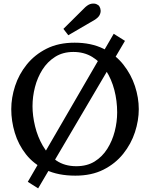

<svg xmlns="http://www.w3.org/2000/svg" viewBox="-20 -951 826 1057"><path d="M606 -765 668 -726 190 86 133 50ZM395 16Q300 16 232.5 -16Q165 -48 123 -101.5Q81 -155 61.5 -220Q42 -285 42 -350Q42 -413 63 -477.5Q84 -542 127.5 -596Q171 -650 236.5 -683Q302 -716 391 -716Q482 -716 549 -683Q616 -650 659 -595.5Q702 -541 723 -477Q744 -413 744 -350Q744 -288 723 -223.5Q702 -159 658.5 -104.5Q615 -50 549.5 -17Q484 16 395 16ZM400 -36Q459 -36 501 -62Q543 -88 570.5 -131.5Q598 -175 611.5 -227.5Q625 -280 625 -332Q625 -396 609.5 -455.5Q594 -515 563.5 -562.5Q533 -610 488 -637.5Q443 -665 384 -665Q326 -665 283.5 -638Q241 -611 213.5 -567.5Q186 -524 172.5 -471.5Q159 -419 159 -366Q159 -314 173 -256Q187 -198 216 -148Q245 -98 290.5 -67Q336 -36 400 -36ZM356 -757 329 -792 450 -912Q468 -928 484 -930.5Q500 -933 511.5 -928Q523 -923 527 -916Q533 -907 534 -894Q535 -881 528 -867.5Q521 -854 500 -841Z"/></svg>

Font: Lora Medium
Style: Regular
Weight: 500
Designer: Olga Karpushina, Alexei Vanyashin (Cyrillic)
Foundry: Cyreal
Version: Version 3.004